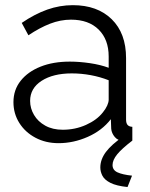

<svg xmlns="http://www.w3.org/2000/svg" viewBox="-20 -550 585 751"><path d="M32.6 -150.4Q32.6 -198.6 60.9 -234.1Q89.1 -269.6 138.5 -289.3Q187.9 -309 253 -309Q290.6 -309 331.9 -302.9Q373.1 -296.8 405.1 -284.9V-329.1Q405.1 -395.3 366 -434.2Q326.9 -473.1 257.7 -473.1Q216.5 -473.1 175.8 -457.3Q135.1 -441.5 91.1 -412L65 -460.4Q115.7 -495.1 164.9 -512.5Q214.2 -529.8 264.8 -529.8Q360.9 -529.8 417 -474.8Q473.1 -419.7 473.1 -322.8V-82.3Q473.1 -68.1 479 -61.3Q484.9 -54.6 497.6 -53.9V0Q486.6 1.4 479.1 2Q471.5 2.5 466.6 2.2Q441.8 1.1 429.1 -14Q416.4 -29.1 415 -46.4L413.6 -83.8Q379 -39.2 323.1 -14.6Q267.2 10 209.1 10Q158.6 10 118.5 -11.4Q78.4 -32.7 55.5 -69.2Q32.6 -105.7 32.6 -150.4ZM382.4 -110.5Q393.2 -123.6 399.2 -136.9Q405.1 -150.2 405.1 -159.9V-236.1Q371.5 -249.3 334.7 -256.1Q297.9 -262.9 260.8 -262.9Q187.9 -262.9 142.8 -233.9Q97.8 -204.9 97.8 -155.4Q97.8 -126.2 113.1 -100.4Q128.3 -74.5 157.1 -58.5Q185.8 -42.5 225.3 -42.5Q274 -42.5 316.4 -61.5Q358.9 -80.5 382.4 -110.5ZM372.4 104.9Q372.4 73.7 394.4 44.2Q416.5 14.8 462.1 -16.2H480.5L497.6 0Q456.9 31 438.5 53.5Q420.2 76 420.2 95.6Q420.2 115.3 439.7 124.2Q459.2 133.1 496.4 137.1L478.8 181.6Q435.6 177.1 412.3 165.4Q389.1 153.7 380.7 137.7Q372.4 121.6 372.4 104.9Z"/></svg>

Font: Raleway Thin
Style: Regular
Weight: 100
Designer: Matt McInerney, Pablo Impallari, Rodrigo Fuenzalida
Foundry: Matt McInerney, Pablo Impallari, Rodrigo Fuenzalida
Version: Version 4.026